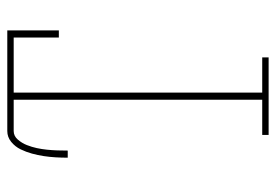

<svg xmlns="http://www.w3.org/2000/svg" viewBox="-138 -638 775 540"><g transform="rotate(-90 250.0 -367.5)"><path d="M141 0V-18H240V-717H152Q138 -717 128 -705.5Q118 -694 112.5 -680Q107 -666 104 -652Q101 -638 99.5 -623.5Q98 -609 97.5 -594.5Q97 -580 97 -565H77Q77 -582 78 -599Q79 -616 81.5 -632.5Q84 -649 88.5 -665.5Q93 -682 100.5 -697.5Q108 -713 121.5 -724Q135 -735 152 -735H435V-590H415V-717H260V-18H359V0Z"/></g></svg>

Font: Iosevka Slab Thin
Style: Regular
Weight: 100
Monospace: yes
Designer: Belleve Invis
Foundry: Belleve Invis
Version: Version 11.1.0; ttfautohint (v1.8.3)